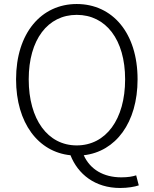

<svg xmlns="http://www.w3.org/2000/svg" viewBox="-20 -762 766 956"><path d="M123 -367C123 -565 218 -688 362 -688C507 -688 603 -565 603 -367C603 -167 507 -38 362 -38C218 -38 123 -167 123 -367ZM658 111C640 117 617 121 584 121C496 121 429 82 397 11C556 -7 665 -151 665 -367C665 -598 540 -742 362 -742C186 -742 60 -598 60 -367C60 -149 171 -5 331 11C368 105 453 174 578 174C616 174 651 168 671 161Z"/></svg>

Font: Noto Sans T Chinese Light
Style: Regular
Weight: 300
Designer: Ryoko NISHIZUKA (kana & ideographs); Paul D. Hunt (Latin, Greek & Cyrillic); Wenlong ZHANG (bopomofo); Sandoll Communica
Foundry: Adobe Systems Incorporated
Version: Version 1.000;PS 1;hotconv 1.0.78;makeotf.lib2.5.61930